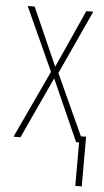

<svg xmlns="http://www.w3.org/2000/svg" viewBox="-52 -561 418 770"><g transform="rotate(5 157.5 -176.0)"><path d="M281 175V0H269L159 -247L45 0H17L144 -272L28 -527H56L159 -294L264 -527H292L174 -270L286 -25H307V175Z"/></g></svg>

Font: Noto Sans ExtraCondensed Thin
Style: Regular
Weight: 100
Width: 2
Designer: Monotype Design Team
Foundry: Monotype Imaging Inc.
Version: Version 2.013; ttfautohint (v1.8.4.7-5d5b)